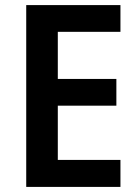

<svg xmlns="http://www.w3.org/2000/svg" viewBox="-20 -734 547 754"><path d="M453 0V-106H207V-319H437V-424H207V-609H453V-714H83V0Z"/></svg>

Font: Noto Sans Thai SemCond SemBd
Style: Regular
Weight: 600
Width: 4
Designer: Monotype Design Team
Foundry: Monotype Imaging Inc.
Version: Version 2.002